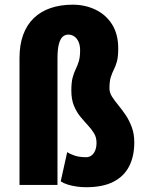

<svg xmlns="http://www.w3.org/2000/svg" viewBox="-20 -782 617 812"><path d="M223.1 -533.7V0H62.5V-536.6Q62.5 -592.3 77.9 -634.5Q93.3 -676.8 122.6 -705.1Q151.9 -733.4 193.6 -747.8Q235.4 -762.2 287.6 -762.2Q339.8 -762.2 383.8 -741.2Q427.7 -720.2 453.9 -679Q480 -637.7 480 -576.7Q480 -541.5 474.4 -521.7Q468.8 -502 461.4 -487.5Q454.1 -473.1 448.5 -455.6Q442.9 -438 442.9 -407.7Q442.9 -390.6 453.6 -373.5Q464.4 -356.4 480 -337.6Q495.6 -318.8 511 -296.1Q526.4 -273.4 537.1 -244.9Q547.9 -216.3 547.9 -179.7Q547.9 -121.1 526.1 -78.6Q504.4 -36.1 459.5 -13.2Q414.6 9.8 343.8 9.8Q323.7 9.8 303.5 6.8Q283.2 3.9 265.6 -1.7Q248 -7.3 236.8 -15.1L264.2 -138.7Q275.4 -130.9 295.4 -124Q315.4 -117.2 344.7 -117.2Q356.9 -117.2 366.7 -124.3Q376.5 -131.3 382.3 -145Q388.2 -158.7 388.2 -178.2Q388.2 -201.2 377.4 -218.8Q366.7 -236.3 350.8 -253.2Q335 -270 319.1 -289.6Q303.2 -309.1 292.5 -335.4Q281.7 -361.8 281.7 -398.9Q281.7 -433.1 287.1 -453.6Q292.5 -474.1 300.3 -489.7Q308.1 -505.4 313.5 -523.4Q318.8 -541.5 318.8 -569.8Q318.8 -588.9 312.7 -603.8Q306.6 -618.7 295.2 -627.2Q283.7 -635.7 268.6 -635.7Q255.4 -635.7 245.1 -626.7Q234.9 -617.7 229 -595.5Q223.1 -573.2 223.1 -533.7Z"/></svg>

Font: Roboto Condensed Black
Style: Regular
Weight: 900
Designer: Christian Robertson
Foundry: Google
Version: Version 3.008; 2023